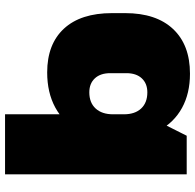

<svg xmlns="http://www.w3.org/2000/svg" viewBox="-26 -567 773 761"><g transform="rotate(90 360.5 -186.5)"><path d="M267 13Q155 13 93.5 -53.5Q32 -120 32 -244V-296Q32 -419 95 -486Q158 -553 272 -553Q350 -553 407.5 -521.5Q465 -490 497 -431Q529 -372 529 -290V-251Q529 -170 497 -110.5Q465 -51 406 -19Q347 13 267 13ZM346 -154Q387 -154 410 -179Q433 -204 433 -248V-291Q433 -335 410 -359.5Q387 -384 346 -384Q311 -384 290.5 -362Q270 -340 270 -301V-237Q270 -198 290.5 -176Q311 -154 346 -154ZM671 -540V180H433V-371L518 -540Z"/></g></svg>

Font: Pathway Extreme SemiCondensed Black
Style: Regular
Weight: 900
Width: 4
Version: Version 1.001;gftools[0.9.26]